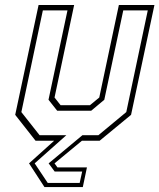

<svg xmlns="http://www.w3.org/2000/svg" viewBox="-20 -560 634 764"><path d="M157 184.5 95.5 90 195.5 0H121.5L40.5 -103L133.5 -540H275L197 -172L221 -141.5H338L375 -172L453 -540H594.5L501.5 -103L376.5 0H306L197 90L208.5 106H326L309.5 184.5ZM170 168H297L307 122.5H197.5L173.5 90L308 -22H371.5L482.5 -114L568 -518.5H470.5L395 -163L343 -119.5H207.5L173 -163L248.5 -518.5H150.5L65 -114L137.5 -22H244L118 90Z"/></svg>

Font: Tourney Thin ExtraLight
Style: Italic
Weight: 250
Italic angle: -12°
Version: Version 1.015